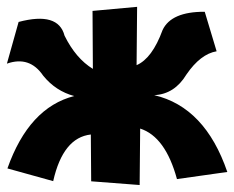

<svg xmlns="http://www.w3.org/2000/svg" viewBox="-37 -529 675 553"><path d="M552.7 -495.1 586.9 -381.3Q540.5 -373.5 500 -314.5Q465.8 -257.8 407.2 -254.9Q553.7 -220.7 617.7 -33.7L472.7 -13.2Q439.5 -135.3 366.7 -158.7L365.2 3.9L225.6 -6.8L224.6 -141.6Q144.5 -132.8 116.2 -7.3L-15.6 -43.9Q46.4 -219.2 176.8 -252.4Q123.5 -266.6 87.4 -311Q48.3 -368.7 -17.1 -345.7L16.6 -465.8Q130.9 -496.1 148.9 -426.3Q181.2 -360.8 230.5 -330.6L229.5 -497.6L357.9 -509.3L356.4 -341.3Q401.4 -360.8 431.2 -442.4Q456.1 -495.6 552.7 -495.1Z"/></svg>

Font: Lapsus Pro (theguybrush.com)
Style: Bold
Weight: 700
Designer: Jose Roses
Version: Version 1.00 February 9, 2018, initial release